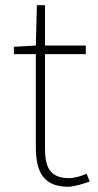

<svg xmlns="http://www.w3.org/2000/svg" viewBox="-20 -701 374 734"><path d="M241 13C259 13 292 4 323 -7L311 -37C292 -28 264 -20 244 -20C167 -20 152 -67 152 -135V-494H308V-527H152V-681H121L117 -527L33 -522V-494H117V-140C117 -48 143 13 241 13Z"/></svg>

Font: Harano Aji Gothic ExtraLight
Style: Regular
Weight: 250
Foundry: Masamichi Hosoda
Version: HaranoAjiGothic-ExtraLight version 20230610;ttx 4.39.4